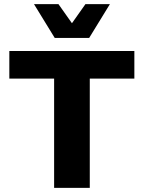

<svg xmlns="http://www.w3.org/2000/svg" viewBox="-20 -906 693 926"><path d="M510 -886 410 -723H244L144 -886H262L327 -794L392 -886ZM628 -660V-527H413V0H241V-527H25V-660Z"/></svg>

Font: Elaine Sans
Style: Bold
Weight: 700
Designer: Wei Huang
Foundry: Wei Huang
Version: Version 2.001;December 24, 2019;FontCreator 12.0.0.2547 64-b